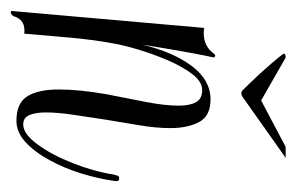

<svg xmlns="http://www.w3.org/2000/svg" viewBox="-120 -422 567 368"><g transform="rotate(90 164.0 -238.5)"><path d="M2 24Q1 22 2 18L34 -346Q38 -345 44 -345Q69 -345 83 -364Q85 -367 87 -367Q92 -367 90 -361Q88 -353 82 -321Q76 -289 66 -227Q80 -286 107 -322Q134 -358 171 -358Q203 -358 214.5 -336Q226 -314 226 -281Q226 -253 220.5 -221Q215 -189 210 -158Q205 -125 200.5 -95Q196 -65 196 -42Q196 -23 201 -11Q206 1 219 1Q237 1 257 -26Q277 -53 293 -93.5Q309 -134 315 -172Q316 -175 317 -179Q318 -183 322 -183Q327 -183 327.5 -179.5Q328 -176 327 -172Q323 -143 313 -110.5Q303 -78 287.5 -49.5Q272 -21 253 -3.5Q234 14 212 14Q178 14 165 -7Q152 -28 152 -67Q152 -106 161 -158Q169 -198 176 -234.5Q183 -271 183 -297Q183 -318 176.5 -330Q170 -342 153 -342Q137 -342 122.5 -323Q108 -304 96 -276Q84 -248 75.5 -219.5Q67 -191 64 -173Q57 -137 52.5 -87.5Q48 -38 45 -1Q19 -4 12 18Q11 22 7 24Q4 26 2 24ZM159 -417Q156 -417 153 -420Q148 -425 136.5 -437Q125 -449 112.5 -463Q100 -477 91.5 -487.5Q83 -498 83 -499Q85 -502 91 -502L173 -455L262 -502H283L167 -420Q163 -417 159 -417Z"/></g></svg>

Font: Updock
Style: Regular
Weight: 400
Designer: Robert E. Leuschke
Foundry: Robert E. Leuschke
Version: Version 1.010; ttfautohint (v1.8.4.7-5d5b)